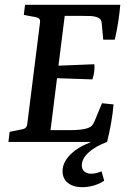

<svg xmlns="http://www.w3.org/2000/svg" viewBox="-20 -590 539 798"><path d="M409 -425 403 -492Q402 -502 398.5 -508Q395 -514 384 -518Q372 -523 352.5 -523.5Q333 -524 316 -524H249L223 -317L372 -323Q374 -308 371.5 -291.5Q369 -275 364 -260L217 -265L190 -49H267Q291 -49 312 -51Q333 -53 346 -58Q357 -62 362.5 -68.5Q368 -75 372 -84L404 -161L452 -156Q449 -120 442 -80Q435 -40 425 0H15L20 -42L69 -52Q82 -54 87.5 -60Q93 -66 94 -80L146 -494Q148 -507 143 -512Q138 -517 127 -519L79 -528L84 -570H480Q477 -536 471.5 -500Q466 -464 457 -425ZM321 188Q285 188 262.5 170.5Q240 153 240 121Q240 86 271 54Q302 22 355 2V-8H425V0Q376 18 348 44Q320 70 320 97Q320 114 331 123Q342 132 358 132Q368 132 379.5 129.5Q391 127 402 122L413 161Q394 174 370 181Q346 188 321 188Z"/></svg>

Font: Yrsa Medium
Style: Italic
Weight: 500
Italic angle: -7.10001°
Designer: Anna Giedrys (Yrsa+Rasa design), David Brezina (Yrsa art-direction, Rasa art-direction, design)
Foundry: Rosetta Type Foundry
Version: Version 2.004